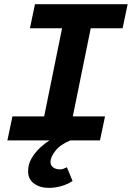

<svg xmlns="http://www.w3.org/2000/svg" viewBox="-20 -672 640 919"><path d="M215.3 227.3Q171.8 227.3 143.1 206.7Q114.5 186.1 114.5 147.1Q114.5 113.6 131.8 84.7Q149.2 55.8 173.2 33.9Q197.2 12.1 216.7 0H15.4L39.5 -115H191.4L277.1 -536.8H123.3L147.4 -651.8H591L566.8 -536.8H414.3L328.5 -115H482.7L458.6 0H316.6Q268.7 19.9 245.1 50Q221.6 80 221.6 102.8Q221.6 120.1 234.7 129.4Q247.9 138.7 265.8 138.7Q275.4 138.7 283.1 136.1Q290.8 133.4 300.4 128.6L327.2 194.4Q305.1 209.6 274.3 218.5Q243.4 227.3 215.3 227.3Z"/></svg>

Font: SourceCodeVF
Style: Italic
Weight: 200
Italic angle: -11°
Monospace: yes
Designer: Paul D. Hunt, Teo Tuominen
Foundry: Adobe
Version: Version 1.026;hotconv 1.1.0;makeotfexe 2.6.0